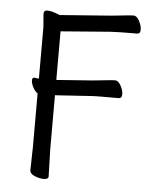

<svg xmlns="http://www.w3.org/2000/svg" viewBox="-49 -526 575 737"><g transform="rotate(5 238.0 -157.5)"><path d="M93 141 95 52V-155Q85 -161 77 -176Q69 -192 69 -203Q69 -214 77 -214H79Q87 -212 95 -212V-410L91 -461Q91 -475 104 -475Q117 -475 134.5 -469Q152 -463 153 -462L351 -477Q374 -479 399.5 -482Q425 -485 436.5 -485Q448 -485 458 -467Q468 -449 468 -433Q468 -417 455 -417H432Q390 -417 352 -415L162 -400V-213H166L302 -223Q325 -225 350.5 -228Q376 -231 387.5 -231Q399 -231 409 -213.5Q419 -196 419 -180Q419 -164 406 -164H343Q317 -164 303 -163L166 -154H162V53L165 159Q165 170 147 170Q129 170 111 162Q93 154 93 141Z"/></g></svg>

Font: LXGW WenKai Lite
Style: Regular
Weight: 400
Designer: LXGW / Fontworks Inc.
Foundry: LXGW / Fontworks Inc.
Version: Version 1.511; March 25, 2025